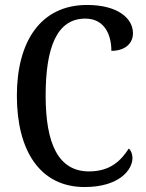

<svg xmlns="http://www.w3.org/2000/svg" viewBox="-20 -744 588 774"><path d="M321 10C460 10 514 -59 514 -107C514 -123 508 -138 499 -145C468 -97 425 -53 339 -53C215 -53 164 -165 164 -358C164 -553 209 -669 324 -669C402 -669 429 -603 429 -539C482 -539 516 -567 516 -610C516 -672 452 -724 331 -724C144 -724 48 -577 48 -358C48 -137 141 10 321 10Z"/></svg>

Font: Noto Serif Hebrew Condensed Medium
Style: Regular
Weight: 500
Width: 3
Designer: Monotype Design Team
Foundry: Monotype Imaging Inc.
Version: Version 2.004